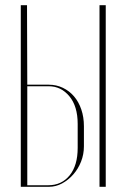

<svg xmlns="http://www.w3.org/2000/svg" viewBox="-20 -719 487 739"><path d="M168 -393Q197 -393 222 -381Q247 -369 265 -348Q283 -327 293 -297.5Q303 -268 303 -233V-156Q303 -125 292 -97Q281 -69 262 -47.5Q243 -26 219 -13Q195 0 168 0H60V-699H84L85 -393ZM387 -699V0H363V-699ZM279 -242Q279 -310 247 -348.5Q215 -387 168 -387H85V-6H166Q217 -6 248 -44Q279 -82 279 -150Z"/></svg>

Font: Moniqa Thin Display
Style: Regular
Weight: 100
Designer: Rajesh Rajput
Foundry: Rajesh Rajput
Version: Version 1.000